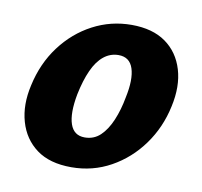

<svg xmlns="http://www.w3.org/2000/svg" viewBox="-59 -500 606 576"><g transform="rotate(10 244.5 -212.0)"><path d="M193 14Q127 14 87 -15.5Q47 -45 32.5 -95.5Q18 -146 32 -207Q47 -276 86 -328Q125 -380 180 -409Q235 -438 298 -438Q362 -438 402 -409.5Q442 -381 457 -331Q472 -281 458 -218Q444 -152 406 -99.5Q368 -47 313 -16.5Q258 14 193 14ZM217 -81Q245 -81 264.5 -99.5Q284 -118 297.5 -150Q311 -182 318 -221Q330 -277 319.5 -309.5Q309 -342 275 -342Q250 -342 230 -326Q210 -310 196 -279Q182 -248 173 -204Q162 -145 173 -113Q184 -81 217 -81Z"/></g></svg>

Font: Ysabeau ExtraBold
Style: Italic
Weight: 800
Italic angle: -12°
Designer: Christian Thalmann (Catharsis Fonts)
Version: Version 2.002